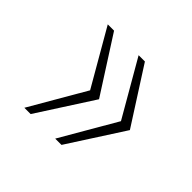

<svg xmlns="http://www.w3.org/2000/svg" viewBox="-107 -639 669 669"><g transform="rotate(45 227.5 -304.5)"><path d="M80 -99 199 -304 80 -510H111L243 -304L111 -99ZM232 -99 351 -304 232 -510H263L395 -304L263 -99Z"/></g></svg>

Font: Saira Thin
Style: Regular
Weight: 100
Designer: Hector Gatti with collaboration of the Omnibus-Type team
Foundry: Omnibus-Type
Version: Version 1.101